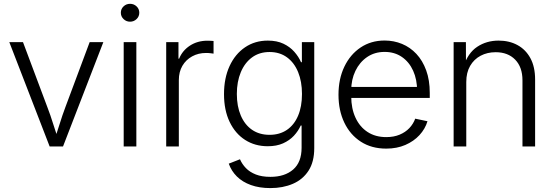

<svg xmlns="http://www.w3.org/2000/svg" viewBox="-20 -752 2845 986"><path d="M234.9 0 27.8 -535.6H98.1L223.1 -202.1Q239.7 -159.2 252.9 -116.2Q266.1 -73.2 280.3 -31.7H259.3Q273.4 -73.2 286.6 -116.2Q299.8 -159.2 315.9 -202.1L440.4 -535.6H510.7L303.7 0Z M615.2 0V-535.6H680.2V0ZM647.9 -640.6Q628.4 -640.6 614.5 -654.1Q600.6 -667.5 600.6 -686.5Q600.6 -706.1 614.5 -719.2Q628.4 -732.4 647.9 -732.4Q667.5 -732.4 681.4 -719.2Q695.3 -706.1 695.3 -686.5Q695.3 -667.5 681.4 -654.1Q667.5 -640.6 647.9 -640.6Z M833.5 0V-535.6H896.5V-450.7H899.9Q916.5 -492.2 955.3 -517.6Q994.1 -543 1045.4 -543Q1053.7 -543 1062.3 -542.5Q1070.8 -542 1076.7 -541.5V-476.6Q1073.2 -477.1 1062.3 -478.5Q1051.3 -480 1038.1 -480Q998.5 -480 966.8 -462.6Q935.1 -445.3 916.7 -414.1Q898.4 -382.8 898.4 -340.8V0Z M1368.7 213.9Q1311.5 213.9 1268.3 198.2Q1225.1 182.6 1196.5 154.3Q1168 126 1154.8 88.4L1212.4 65.9Q1223.1 90.8 1242.9 111.3Q1262.7 131.8 1293.7 144Q1324.7 156.2 1368.7 156.2Q1441.9 156.2 1485.4 118.7Q1528.8 81.1 1528.8 6.8V-107.4H1524.4Q1511.7 -79.1 1489.3 -54.9Q1466.8 -30.8 1433.6 -15.9Q1400.4 -1 1355 -1Q1289.6 -1 1238.8 -33.4Q1188 -65.9 1159.2 -126.2Q1130.4 -186.5 1130.4 -268.6Q1130.4 -350.6 1158.9 -412.6Q1187.5 -474.6 1238.3 -509Q1289.1 -543.5 1355.5 -543.5Q1401.9 -543.5 1435.3 -527.6Q1468.8 -511.7 1491.2 -486.3Q1513.7 -460.9 1525.9 -432.6H1530.3V-535.6H1593.8V8.8Q1593.8 79.1 1564.5 124.5Q1535.2 169.9 1484.1 191.9Q1433.1 213.9 1368.7 213.9ZM1364.3 -59.6Q1416 -59.6 1453.4 -85Q1490.7 -110.4 1510.7 -157.5Q1530.8 -204.6 1530.8 -269.5Q1530.8 -333 1511 -381.6Q1491.2 -430.2 1453.9 -457.5Q1416.5 -484.9 1364.3 -484.9Q1312 -484.9 1274.4 -457.3Q1236.8 -429.7 1216.6 -381.1Q1196.3 -332.5 1196.3 -269.5Q1196.3 -206.1 1216.6 -158.7Q1236.8 -111.3 1274.4 -85.4Q1312 -59.6 1364.3 -59.6Z M1963.4 11.2Q1888.2 11.2 1833.3 -24.2Q1778.3 -59.6 1748.3 -122.1Q1718.3 -184.6 1718.3 -265.6Q1718.3 -346.7 1748.3 -409.4Q1778.3 -472.2 1831.8 -508.1Q1885.3 -543.9 1955.1 -543.9Q2002.4 -543.9 2044.4 -526.6Q2086.4 -509.3 2118.4 -475.1Q2150.4 -440.9 2168.7 -390.6Q2187 -340.3 2187 -274.9V-249H1758.8V-305.7H2151.4L2122.1 -285.2Q2122.1 -343.3 2101.8 -388.4Q2081.5 -433.6 2043.9 -459.5Q2006.3 -485.4 1955.1 -485.4Q1903.8 -485.4 1865.2 -459Q1826.7 -432.6 1805.2 -387.9Q1783.7 -343.3 1783.7 -288.1V-257.3Q1783.7 -194.8 1805.7 -147.5Q1827.6 -100.1 1867.9 -74Q1908.2 -47.9 1963.4 -47.9Q2002 -47.9 2032 -60.3Q2062 -72.8 2082.3 -94.2Q2102.5 -115.7 2112.3 -142.6L2175.3 -129.4Q2163.6 -90.3 2134.3 -58.3Q2105 -26.4 2061.5 -7.6Q2018.1 11.2 1963.4 11.2Z M2374.5 -331.1V0H2309.6V-535.6H2372.6L2373 -410.2H2360.4Q2382.8 -480 2430.7 -511.7Q2478.5 -543.5 2540.5 -543.5Q2595.2 -543.5 2637.5 -520.5Q2679.7 -497.6 2703.9 -453.1Q2728 -408.7 2728 -343.8V0H2663.1V-339.4Q2663.1 -407.2 2625.7 -445.6Q2588.4 -483.9 2525.4 -483.9Q2482.4 -483.9 2448.2 -465.8Q2414.1 -447.8 2394.3 -413.6Q2374.5 -379.4 2374.5 -331.1Z"/></svg>

Font: Inter 20pt Light
Style: Regular
Weight: 300
Version: Version 4.001;git-66647c0bb